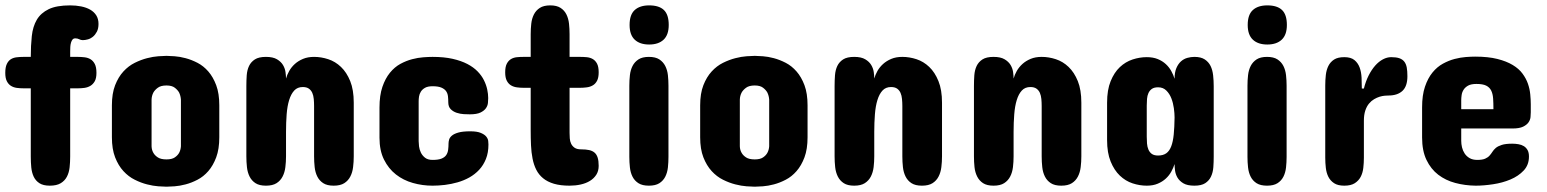

<svg xmlns="http://www.w3.org/2000/svg" viewBox="-20 -704 5865 728"><path d="M275.4 -488.3Q287.6 -488.3 300.3 -486.8Q313 -485.4 323 -479.5Q333 -473.6 339.4 -461.4Q345.7 -449.2 345.7 -427.7Q345.7 -407.7 339.4 -396.2Q333 -384.8 323 -378.7Q313 -372.6 300.3 -370.8Q287.6 -369.1 275.4 -369.1H246.1V-110.4Q246.1 -88.9 243.9 -69.1Q241.7 -49.3 233.6 -33.9Q225.6 -18.6 210.2 -9.3Q194.8 0 168.9 0Q144 0 129.6 -9.3Q115.2 -18.6 107.9 -33.9Q100.6 -49.3 98.6 -69.1Q96.7 -88.9 96.7 -110.4V-369.1H69.3Q55.7 -369.1 43.2 -370.8Q30.8 -372.6 21.2 -378.7Q11.7 -384.8 5.9 -396.2Q0 -407.7 0 -427.7Q0 -449.2 5.9 -461.4Q11.7 -473.6 21.2 -479.5Q30.8 -485.4 43.2 -486.8Q55.7 -488.3 69.3 -488.3H96.7Q96.7 -531.2 100.6 -567.4Q104.5 -603.5 119.6 -629.2Q134.8 -654.8 164.6 -669.2Q194.3 -683.6 246.1 -683.6Q268.1 -683.6 287.6 -679.7Q307.1 -675.8 321.8 -667.5Q336.4 -659.2 345 -645.8Q353.5 -632.3 353.5 -613.3Q353.5 -595.7 347.4 -584Q341.3 -572.3 332.5 -564.9Q323.7 -557.6 313.2 -554.7Q302.7 -551.8 293.9 -551.8Q286.6 -551.8 280.3 -555.2Q273.9 -558.6 265.6 -558.6Q258.8 -558.6 255.1 -554.2Q251.5 -549.8 249.3 -542.5Q247.1 -535.2 246.6 -526.4Q246.1 -517.6 246.1 -508.8V-488.3Z M404.3 -304.7Q404.3 -349.6 416.5 -380.9Q428.7 -412.1 448 -433.1Q467.3 -454.1 491 -465.8Q514.6 -477.5 537.6 -483.4Q560.5 -489.3 580.3 -490.7Q600.1 -492.2 611.3 -492.2Q622.6 -492.2 642.1 -490.7Q661.6 -489.3 683.8 -483.4Q706.1 -477.5 728.8 -465.8Q751.5 -454.1 769.8 -433.1Q788.1 -412.1 799.8 -380.9Q811.5 -349.6 811.5 -304.7V-183.6Q811.5 -138.7 799.8 -107.4Q788.1 -76.2 769.8 -55.2Q751.5 -34.2 728.8 -22.5Q706.1 -10.7 683.8 -4.9Q661.6 1 642.1 2.4Q622.6 3.9 611.3 3.9Q600.1 3.9 580.3 2.4Q560.5 1 537.6 -4.9Q514.6 -10.7 491 -22.5Q467.3 -34.2 448 -55.2Q428.7 -76.2 416.5 -107.4Q404.3 -138.7 404.3 -183.6ZM554.7 -149.4Q555.2 -135.3 561.5 -124.5Q566.9 -114.7 578.4 -107.2Q589.8 -99.6 611.3 -99.6Q631.8 -99.6 642.8 -107.2Q653.8 -114.7 659.2 -124.5Q665 -135.3 666 -149.4V-326.2Q665 -340.8 659.2 -353Q653.8 -362.8 642.8 -371.3Q631.8 -379.9 611.3 -379.9Q589.8 -379.9 578.4 -371.3Q566.9 -362.8 561.5 -353Q555.2 -340.8 554.7 -326.2Z M1321.3 -111.3Q1321.3 -90.3 1318.8 -70.3Q1316.4 -50.3 1308.3 -34.7Q1300.3 -19 1285.4 -9.5Q1270.5 0 1245.1 0Q1220.2 0 1205.6 -9.5Q1190.9 -19 1183.1 -34.7Q1175.3 -50.3 1173.1 -70.3Q1170.9 -90.3 1170.9 -111.3V-301.8Q1170.9 -315.4 1169.7 -328.6Q1168.5 -341.8 1164.1 -351.8Q1159.7 -361.8 1151.1 -367.9Q1142.6 -374 1127.9 -374Q1107.9 -374 1095.7 -360.8Q1083.5 -347.7 1076.4 -324.7Q1069.3 -301.8 1066.9 -270.8Q1064.5 -239.7 1064.5 -204.1V-111.3Q1064.5 -90.3 1062 -70.3Q1059.6 -50.3 1051.5 -34.7Q1043.5 -19 1028.6 -9.5Q1013.7 0 988.3 0Q963.4 0 948.7 -9.5Q934.1 -19 926.3 -34.7Q918.5 -50.3 916.3 -70.3Q914.1 -90.3 914.1 -111.3V-377.9Q914.1 -398.9 915.5 -418.7Q917 -438.5 924.3 -453.9Q931.6 -469.2 946.5 -478.8Q961.4 -488.3 988.3 -488.3Q1015.1 -488.3 1030.3 -479.2Q1045.4 -470.2 1053 -457.5Q1060.5 -444.8 1062.5 -430.7Q1064.5 -416.5 1064.5 -406.2Q1068.4 -420.4 1076.7 -435.1Q1085 -449.7 1097.9 -461.4Q1110.8 -473.1 1128.9 -480.7Q1147 -488.3 1170.9 -488.3Q1197.8 -488.3 1224.6 -479.5Q1251.5 -470.7 1272.9 -450.2Q1294.4 -429.7 1307.9 -396.5Q1321.3 -363.3 1321.3 -314.5Z M1567.4 -168.9Q1567.4 -161.1 1568.8 -149.2Q1570.3 -137.2 1575.7 -125.7Q1581.1 -114.3 1591.6 -106Q1602.1 -97.7 1620.1 -97.7Q1641.6 -97.7 1653.8 -102.5Q1666 -107.4 1671.9 -116Q1677.7 -124.5 1679.2 -136Q1680.7 -147.5 1680.7 -160.2Q1680.7 -166.5 1682.9 -174.6Q1685.1 -182.6 1693.4 -189.7Q1701.7 -196.8 1718 -201.4Q1734.4 -206.1 1762.7 -206.1Q1788.6 -206.1 1802.7 -200.2Q1816.9 -194.3 1823.5 -186.3Q1830.1 -178.2 1831.1 -169.7Q1832 -161.1 1832 -156.2Q1832 -125 1822.5 -101.3Q1813 -77.6 1796.9 -60.3Q1780.8 -43 1759.8 -31.2Q1738.8 -19.5 1715.1 -12.7Q1691.4 -5.9 1667 -2.9Q1642.6 0 1620.1 0Q1581.5 0 1545.4 -10.3Q1509.3 -20.5 1481.2 -42.5Q1453.1 -64.5 1436 -98.9Q1418.9 -133.3 1418.9 -181.6V-295.9Q1418.9 -342.3 1429.9 -374.5Q1440.9 -406.7 1458.5 -428.2Q1476.1 -449.7 1498 -461.7Q1520 -473.6 1542.5 -479.5Q1564.9 -485.4 1585.2 -486.8Q1605.5 -488.3 1620.1 -488.3Q1663.6 -488.3 1696 -481Q1728.5 -473.6 1752 -461.4Q1775.4 -449.2 1790.8 -433.3Q1806.2 -417.5 1814.9 -399.9Q1823.7 -382.3 1827.4 -364.7Q1831.1 -347.2 1831.1 -332Q1831.1 -324.2 1830.1 -313.7Q1829.1 -303.2 1822.5 -293.7Q1815.9 -284.2 1801.8 -277.3Q1787.6 -270.5 1761.7 -270.5Q1752.4 -270.5 1738.5 -271.2Q1724.6 -272 1711.4 -276.4Q1698.2 -280.8 1689 -290Q1679.7 -299.3 1679.7 -316.4Q1679.7 -328.1 1678.5 -339.1Q1677.2 -350.1 1671.4 -358.4Q1665.5 -366.7 1653.6 -371.8Q1641.6 -377 1620.1 -377Q1602.1 -377 1591.6 -371.1Q1581.1 -365.2 1575.7 -356.4Q1570.3 -347.7 1568.8 -337.9Q1567.4 -328.1 1567.4 -320.3Z M1992.2 -488.3V-574.2Q1992.2 -594.7 1994.4 -614.3Q1996.6 -633.8 2004.4 -649.2Q2012.2 -664.6 2026.9 -674.1Q2041.5 -683.6 2066.4 -683.6Q2090.8 -683.6 2105.5 -674.1Q2120.1 -664.6 2127.7 -649.2Q2135.3 -633.8 2137.5 -614.3Q2139.6 -594.7 2139.6 -574.2V-488.3H2179.7Q2192.4 -488.3 2205.1 -487.1Q2217.8 -485.8 2227.8 -480Q2237.8 -474.1 2243.9 -462.4Q2250 -450.7 2250 -429.7Q2250 -409.7 2243.9 -397.9Q2237.8 -386.2 2227.8 -380.4Q2217.8 -374.5 2205.1 -372.8Q2192.4 -371.1 2179.7 -371.1H2139.6V-200.2Q2139.6 -190.4 2140.4 -179.4Q2141.1 -168.5 2145.5 -159.2Q2149.9 -149.9 2158.7 -143.8Q2167.5 -137.7 2183.6 -137.7Q2201.2 -137.7 2213.6 -135Q2226.1 -132.3 2234.1 -125.5Q2242.2 -118.7 2246.1 -106.4Q2250 -94.2 2250 -75.2Q2250 -55.7 2241 -41.5Q2231.9 -27.3 2216.8 -18.1Q2201.7 -8.8 2181.6 -4.4Q2161.6 0 2139.6 0Q2105 0 2080.3 -7.3Q2055.7 -14.6 2039.3 -28.1Q2022.9 -41.5 2013.4 -60.3Q2003.9 -79.1 1999.3 -102.5Q1994.6 -126 1993.4 -153.1Q1992.2 -180.2 1992.2 -210V-371.1H1964.8Q1952.1 -371.1 1939.7 -372.8Q1927.2 -374.5 1917.5 -380.4Q1907.7 -386.2 1901.6 -397.9Q1895.5 -409.7 1895.5 -429.7Q1895.5 -450.7 1901.6 -462.4Q1907.7 -474.1 1917.5 -480Q1927.2 -485.8 1939.7 -487.1Q1952.1 -488.3 1964.8 -488.3Z M2366.2 -378.9Q2366.2 -399.4 2368.4 -418.9Q2370.6 -438.5 2378.4 -453.9Q2386.2 -469.2 2400.9 -478.8Q2415.5 -488.3 2440.4 -488.3Q2465.3 -488.3 2480 -478.8Q2494.6 -469.2 2502.4 -453.9Q2510.3 -438.5 2512.5 -418.9Q2514.6 -399.4 2514.6 -378.9V-109.4Q2514.6 -88.9 2512.5 -69.1Q2510.3 -49.3 2502.4 -33.9Q2494.6 -18.6 2480 -9.3Q2465.3 0 2440.4 0Q2415.5 0 2400.9 -9.3Q2386.2 -18.6 2378.4 -33.9Q2370.6 -49.3 2368.4 -69.1Q2366.2 -88.9 2366.2 -109.4ZM2515.6 -609.4Q2515.6 -571.8 2496.1 -553.5Q2476.6 -535.2 2441.4 -535.2Q2406.2 -535.2 2386.7 -553.5Q2367.2 -571.8 2367.2 -609.4Q2367.2 -648.4 2386.7 -666Q2406.2 -683.6 2441.4 -683.6Q2479 -683.6 2497.3 -666Q2515.6 -648.4 2515.6 -609.4Z M2634.8 -304.7Q2634.8 -349.6 2647 -380.9Q2659.2 -412.1 2678.5 -433.1Q2697.8 -454.1 2721.4 -465.8Q2745.1 -477.5 2768.1 -483.4Q2791 -489.3 2810.8 -490.7Q2830.6 -492.2 2841.8 -492.2Q2853 -492.2 2872.6 -490.7Q2892.1 -489.3 2914.3 -483.4Q2936.5 -477.5 2959.2 -465.8Q2981.9 -454.1 3000.2 -433.1Q3018.6 -412.1 3030.3 -380.9Q3042 -349.6 3042 -304.7V-183.6Q3042 -138.7 3030.3 -107.4Q3018.6 -76.2 3000.2 -55.2Q2981.9 -34.2 2959.2 -22.5Q2936.5 -10.7 2914.3 -4.9Q2892.1 1 2872.6 2.4Q2853 3.9 2841.8 3.9Q2830.6 3.9 2810.8 2.4Q2791 1 2768.1 -4.9Q2745.1 -10.7 2721.4 -22.5Q2697.8 -34.2 2678.5 -55.2Q2659.2 -76.2 2647 -107.4Q2634.8 -138.7 2634.8 -183.6ZM2785.2 -149.4Q2785.6 -135.3 2792 -124.5Q2797.4 -114.7 2808.8 -107.2Q2820.3 -99.6 2841.8 -99.6Q2862.3 -99.6 2873.3 -107.2Q2884.3 -114.7 2889.6 -124.5Q2895.5 -135.3 2896.5 -149.4V-326.2Q2895.5 -340.8 2889.6 -353Q2884.3 -362.8 2873.3 -371.3Q2862.3 -379.9 2841.8 -379.9Q2820.3 -379.9 2808.8 -371.3Q2797.4 -362.8 2792 -353Q2785.6 -340.8 2785.2 -326.2Z M3551.8 -111.3Q3551.8 -90.3 3549.3 -70.3Q3546.9 -50.3 3538.8 -34.7Q3530.8 -19 3515.9 -9.5Q3501 0 3475.6 0Q3450.7 0 3436 -9.5Q3421.4 -19 3413.6 -34.7Q3405.8 -50.3 3403.6 -70.3Q3401.4 -90.3 3401.4 -111.3V-301.8Q3401.4 -315.4 3400.1 -328.6Q3398.9 -341.8 3394.5 -351.8Q3390.1 -361.8 3381.6 -367.9Q3373 -374 3358.4 -374Q3338.4 -374 3326.2 -360.8Q3314 -347.7 3306.9 -324.7Q3299.8 -301.8 3297.4 -270.8Q3294.9 -239.7 3294.9 -204.1V-111.3Q3294.9 -90.3 3292.5 -70.3Q3290 -50.3 3282 -34.7Q3273.9 -19 3259 -9.5Q3244.1 0 3218.8 0Q3193.8 0 3179.2 -9.5Q3164.6 -19 3156.7 -34.7Q3148.9 -50.3 3146.7 -70.3Q3144.5 -90.3 3144.5 -111.3V-377.9Q3144.5 -398.9 3146 -418.7Q3147.5 -438.5 3154.8 -453.9Q3162.1 -469.2 3177 -478.8Q3191.9 -488.3 3218.8 -488.3Q3245.6 -488.3 3260.7 -479.2Q3275.9 -470.2 3283.4 -457.5Q3291 -444.8 3293 -430.7Q3294.9 -416.5 3294.9 -406.2Q3298.8 -420.4 3307.1 -435.1Q3315.4 -449.7 3328.4 -461.4Q3341.3 -473.1 3359.4 -480.7Q3377.4 -488.3 3401.4 -488.3Q3428.2 -488.3 3455.1 -479.5Q3481.9 -470.7 3503.4 -450.2Q3524.9 -429.7 3538.3 -396.5Q3551.8 -363.3 3551.8 -314.5Z M4080.1 -111.3Q4080.1 -90.3 4077.6 -70.3Q4075.2 -50.3 4067.1 -34.7Q4059.1 -19 4044.2 -9.5Q4029.3 0 4003.9 0Q3979 0 3964.4 -9.5Q3949.7 -19 3941.9 -34.7Q3934.1 -50.3 3931.9 -70.3Q3929.7 -90.3 3929.7 -111.3V-301.8Q3929.7 -315.4 3928.5 -328.6Q3927.2 -341.8 3922.9 -351.8Q3918.5 -361.8 3909.9 -367.9Q3901.4 -374 3886.7 -374Q3866.7 -374 3854.5 -360.8Q3842.3 -347.7 3835.2 -324.7Q3828.1 -301.8 3825.7 -270.8Q3823.2 -239.7 3823.2 -204.1V-111.3Q3823.2 -90.3 3820.8 -70.3Q3818.4 -50.3 3810.3 -34.7Q3802.2 -19 3787.4 -9.5Q3772.5 0 3747.1 0Q3722.2 0 3707.5 -9.5Q3692.9 -19 3685.1 -34.7Q3677.2 -50.3 3675 -70.3Q3672.9 -90.3 3672.9 -111.3V-377.9Q3672.9 -398.9 3674.3 -418.7Q3675.8 -438.5 3683.1 -453.9Q3690.4 -469.2 3705.3 -478.8Q3720.2 -488.3 3747.1 -488.3Q3773.9 -488.3 3789.1 -479.2Q3804.2 -470.2 3811.8 -457.5Q3819.3 -444.8 3821.3 -430.7Q3823.2 -416.5 3823.2 -406.2Q3827.1 -420.4 3835.4 -435.1Q3843.8 -449.7 3856.7 -461.4Q3869.6 -473.1 3887.7 -480.7Q3905.8 -488.3 3929.7 -488.3Q3956.5 -488.3 3983.4 -479.5Q4010.3 -470.7 4031.7 -450.2Q4053.2 -429.7 4066.7 -396.5Q4080.1 -363.3 4080.1 -314.5Z M4582 -110.4Q4582 -89.8 4580.6 -70.1Q4579.1 -50.3 4571.8 -34.7Q4564.5 -19 4549.8 -9.5Q4535.2 0 4508.8 0Q4481.9 0 4466.8 -9Q4451.7 -18.1 4444.3 -31Q4437 -43.9 4435.3 -58.1Q4433.6 -72.3 4433.6 -82Q4429.2 -67.9 4421.1 -53.2Q4413.1 -38.6 4400.4 -26.9Q4387.7 -15.1 4369.9 -7.6Q4352.1 0 4328.1 0Q4301.3 0 4274.4 -8.8Q4247.6 -17.6 4226.1 -38.1Q4204.6 -58.6 4191.2 -91.6Q4177.7 -124.5 4177.7 -172.9V-314.5Q4177.7 -363.3 4191.2 -396.2Q4204.6 -429.2 4226.1 -449.5Q4247.6 -469.7 4274.4 -478.5Q4301.3 -487.3 4328.1 -487.3Q4352.1 -487.3 4369.9 -480Q4387.7 -472.7 4400.4 -460.9Q4413.1 -449.2 4421.1 -434.6Q4429.2 -419.9 4433.6 -405.3Q4433.6 -429.7 4440.4 -445.8Q4447.3 -461.9 4458 -471.4Q4468.8 -481 4482.2 -484.6Q4495.6 -488.3 4508.8 -488.3Q4533.2 -488.3 4547.9 -478.8Q4562.5 -469.2 4570.1 -453.9Q4577.6 -438.5 4579.8 -418.2Q4582 -397.9 4582 -377ZM4328.1 -185.5Q4328.1 -172.4 4329.1 -159.7Q4330.1 -147 4334.5 -136.7Q4338.9 -126.5 4347.4 -120.4Q4356 -114.3 4371.1 -114.3Q4390.1 -114.3 4402.1 -122.8Q4414.1 -131.3 4420.9 -149.2Q4427.7 -167 4430.4 -194.1Q4433.1 -221.2 4433.6 -258.8Q4433.6 -273.9 4430.9 -293.7Q4428.2 -313.5 4421.4 -331.1Q4414.6 -348.6 4402.3 -360.8Q4390.1 -373 4371.1 -373Q4356 -373 4347.4 -366.9Q4338.9 -360.8 4334.5 -351.1Q4330.1 -341.3 4329.1 -328.9Q4328.1 -316.4 4328.1 -303.7Z M4710 -378.9Q4710 -399.4 4712.2 -418.9Q4714.4 -438.5 4722.2 -453.9Q4730 -469.2 4744.6 -478.8Q4759.3 -488.3 4784.2 -488.3Q4809.1 -488.3 4823.7 -478.8Q4838.4 -469.2 4846.2 -453.9Q4854 -438.5 4856.2 -418.9Q4858.4 -399.4 4858.4 -378.9V-109.4Q4858.4 -88.9 4856.2 -69.1Q4854 -49.3 4846.2 -33.9Q4838.4 -18.6 4823.7 -9.3Q4809.1 0 4784.2 0Q4759.3 0 4744.6 -9.3Q4730 -18.6 4722.2 -33.9Q4714.4 -49.3 4712.2 -69.1Q4710 -88.9 4710 -109.4ZM4859.4 -609.4Q4859.4 -571.8 4839.8 -553.5Q4820.3 -535.2 4785.2 -535.2Q4750 -535.2 4730.5 -553.5Q4710.9 -571.8 4710.9 -609.4Q4710.9 -648.4 4730.5 -666Q4750 -683.6 4785.2 -683.6Q4822.8 -683.6 4841.1 -666Q4859.4 -648.4 4859.4 -609.4Z M5316.4 -415Q5316.4 -377 5297.6 -359.4Q5278.8 -341.8 5244.1 -341.8Q5239.3 -341.8 5230.2 -341.1Q5221.2 -340.3 5210.9 -337.2Q5200.7 -334 5190.2 -327.9Q5179.7 -321.8 5170.9 -311.3Q5162.1 -300.8 5156.7 -284.7Q5151.4 -268.6 5151.4 -246.1V-106.4Q5151.4 -86.4 5149.2 -67.4Q5147 -48.3 5139.2 -33.4Q5131.3 -18.6 5116.7 -9.3Q5102.1 0 5077.1 0Q5052.7 0 5038.6 -9.3Q5024.4 -18.6 5016.8 -33.4Q5009.3 -48.3 5007.1 -67.4Q5004.9 -86.4 5004.9 -106.4V-379.9Q5004.9 -400.4 5007.1 -419.7Q5009.3 -439 5016.8 -454.1Q5024.4 -469.2 5038.6 -478.3Q5052.7 -487.3 5077.1 -487.3Q5102.1 -487.3 5115.5 -476.3Q5128.9 -465.3 5135.3 -448Q5141.6 -430.7 5142.6 -409.4Q5143.6 -388.2 5143.6 -368.2H5151.4Q5158.2 -395.5 5169.4 -417.7Q5180.7 -439.9 5194.3 -455.3Q5208 -470.7 5223.6 -479Q5239.3 -487.3 5254.9 -487.3Q5273.9 -487.3 5285.9 -483.2Q5297.9 -479 5304.7 -470.2Q5311.5 -461.4 5314 -447.8Q5316.4 -434.1 5316.4 -415Z M5784.2 -278.3Q5784.2 -270.5 5783.2 -260Q5782.2 -249.5 5775.6 -240Q5769 -230.5 5754.9 -223.6Q5740.7 -216.8 5714.8 -216.8H5520.5V-169.9Q5520.5 -158.2 5523.4 -145.5Q5526.4 -132.8 5533.4 -122.1Q5540.5 -111.3 5552.2 -104.5Q5564 -97.7 5581.1 -97.7Q5600.6 -97.7 5611.1 -102.3Q5621.6 -106.9 5627.7 -113.8Q5633.8 -120.6 5638.7 -128.4Q5643.6 -136.2 5651.6 -143.1Q5659.7 -149.9 5674.1 -154.5Q5688.5 -159.2 5713.9 -159.2Q5726.1 -159.2 5737.5 -157.2Q5749 -155.3 5757.8 -149.9Q5766.6 -144.5 5772 -135Q5777.3 -125.5 5777.3 -110.4Q5777.3 -78.6 5757.3 -57.4Q5737.3 -36.1 5707 -23.4Q5676.8 -10.7 5641.4 -5.4Q5606 0 5575.2 0Q5534.7 -0.5 5498 -10.3Q5461.4 -20 5433.3 -41.5Q5405.3 -63 5388.7 -97.7Q5372.1 -132.3 5372.1 -182.6V-296.9Q5372.1 -343.3 5383.1 -375.5Q5394 -407.7 5411.6 -429.2Q5429.2 -450.7 5451.2 -462.6Q5473.1 -474.6 5495.6 -480.5Q5518.1 -486.3 5538.3 -487.8Q5558.6 -489.3 5573.2 -489.3Q5622.6 -489.3 5657.5 -480.5Q5692.4 -471.7 5715.8 -457.5Q5739.3 -443.4 5752.9 -424.8Q5766.6 -406.2 5773.4 -386.5Q5780.3 -366.7 5782.2 -346.4Q5784.2 -326.2 5784.2 -308.6ZM5520.5 -290H5642.6Q5642.6 -313 5641.4 -330.8Q5640.1 -348.6 5634 -360.8Q5627.9 -373 5615 -379.4Q5602.1 -385.7 5578.1 -385.7Q5558.1 -385.7 5546.6 -379.4Q5535.2 -373 5529.3 -363.5Q5523.4 -354 5522 -343.3Q5520.5 -332.5 5520.5 -324.2Z"/></svg>

Font: Concert One
Style: Regular
Weight: 400
Version: Version 1.003